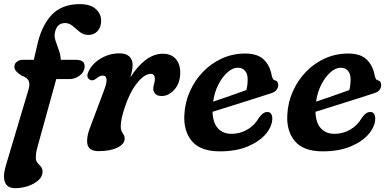

<svg xmlns="http://www.w3.org/2000/svg" viewBox="-29 -740 1932 954"><path d="M42.5 -408Q42.5 -423.5 54.8 -433.2Q67 -443 87.5 -443H139L154 -507Q174.5 -607.5 225.5 -663.5Q276.5 -719.5 367 -719.5Q421 -719.5 447.2 -695Q473.5 -670.5 473.5 -637.5Q473.5 -605 456 -585.8Q438.5 -566.5 410.5 -566.5Q386 -566.5 367.5 -581.2Q349 -596 332 -610.8Q315 -625.5 294.5 -625.5Q254 -625.5 244 -579Q239.5 -560.5 246.8 -538.2Q254 -516 263 -491.8Q272 -467.5 273 -443H343.5Q366.5 -443 379 -436Q391.5 -429 391.5 -410.5Q391.5 -384.5 368.5 -365.8Q345.5 -347 315.5 -347H250.5L155 -1.5Q151.5 12 150.2 23.2Q149 34.5 149 44Q149 59 157.2 68.5Q165.5 78 174 87.8Q182.5 97.5 182.5 113.5Q182.5 136.5 162.5 155Q142.5 173.5 111.2 184.2Q80 195 46.5 195Q7 195 -4.5 165Q-16 135 1 79.5L112.5 -294.5Q121 -323.5 112.8 -339.5Q104.5 -355.5 79 -364Q62 -374.5 52.2 -385Q42.5 -395.5 42.5 -408Z M426.5 -341Q417 -342 409.2 -351.2Q401.5 -360.5 408 -378Q417 -403 439.5 -425Q462 -447 494.5 -461Q527 -475 565 -475Q597.5 -475 613.8 -459.2Q630 -443.5 630 -417Q630 -404.5 627 -388.8Q624 -373 619 -355.5Q653 -410.5 694.2 -441.8Q735.5 -473 780 -473Q821 -473 843.8 -447.8Q866.5 -422.5 866.5 -379.5Q866.5 -327.5 838 -295.2Q809.5 -263 774.5 -263Q751 -263 741.8 -274.8Q732.5 -286.5 732.5 -298Q732.5 -310 736.5 -321.8Q740.5 -333.5 740.5 -348Q740.5 -373 720.5 -373Q689.5 -373 653.8 -329.5Q618 -286 593.5 -214Q580.5 -176.5 575.8 -153.2Q571 -130 571 -110.5Q571 -91.5 580.8 -78.2Q590.5 -65 590.5 -51.5Q590.5 -24 554.2 -6.5Q518 11 461.5 11Q412 11 405.2 -24.2Q398.5 -59.5 424 -121L487.5 -290Q516.5 -364.5 481 -364.5Q468 -364.5 453.5 -353Q447 -347.5 440 -343.8Q433 -340 426.5 -341Z M1324 -152Q1324 -113.5 1293 -75.8Q1262 -38 1203.5 -13Q1145 12 1063 12Q968 12 925.2 -38Q882.5 -88 887 -169.5Q890 -231 914.5 -286Q939 -341 979.8 -383.2Q1020.5 -425.5 1074.2 -449.8Q1128 -474 1189.5 -474Q1252 -474 1282.8 -443Q1313.5 -412 1321.5 -363Q1323.5 -355 1327 -348.5Q1330.5 -342 1336 -341Q1353.5 -338 1353.5 -317.5Q1353.5 -303.5 1344.2 -292.2Q1335 -281 1311.5 -274.5Q1274.5 -262.5 1223 -246.2Q1171.5 -230 1119.2 -213.5Q1067 -197 1027 -184.5Q1029 -129 1054.2 -102Q1079.5 -75 1121.5 -75Q1163.5 -75 1199.8 -96Q1236 -117 1258 -155.5Q1270 -171 1279 -177.2Q1288 -183.5 1300 -183.5Q1312.5 -183.5 1318.2 -174Q1324 -164.5 1324 -152ZM1152 -403.5Q1127.5 -403.5 1101.8 -381Q1076 -358.5 1056.2 -320.2Q1036.5 -282 1030 -235Q1068.5 -248 1114.2 -263.8Q1160 -279.5 1195 -292.5Q1201.5 -314.5 1201.5 -346.5Q1201.5 -373 1188.5 -388.2Q1175.5 -403.5 1152 -403.5Z M1835.5 -152Q1835.5 -113.5 1804.5 -75.8Q1773.5 -38 1715 -13Q1656.5 12 1574.5 12Q1479.5 12 1436.8 -38Q1394 -88 1398.5 -169.5Q1401.5 -231 1426 -286Q1450.5 -341 1491.2 -383.2Q1532 -425.5 1585.8 -449.8Q1639.5 -474 1701 -474Q1763.5 -474 1794.2 -443Q1825 -412 1833 -363Q1835 -355 1838.5 -348.5Q1842 -342 1847.5 -341Q1865 -338 1865 -317.5Q1865 -303.5 1855.8 -292.2Q1846.5 -281 1823 -274.5Q1786 -262.5 1734.5 -246.2Q1683 -230 1630.8 -213.5Q1578.5 -197 1538.5 -184.5Q1540.5 -129 1565.8 -102Q1591 -75 1633 -75Q1675 -75 1711.2 -96Q1747.5 -117 1769.5 -155.5Q1781.5 -171 1790.5 -177.2Q1799.5 -183.5 1811.5 -183.5Q1824 -183.5 1829.8 -174Q1835.5 -164.5 1835.5 -152ZM1663.5 -403.5Q1639 -403.5 1613.2 -381Q1587.5 -358.5 1567.8 -320.2Q1548 -282 1541.5 -235Q1580 -248 1625.8 -263.8Q1671.5 -279.5 1706.5 -292.5Q1713 -314.5 1713 -346.5Q1713 -373 1700 -388.2Q1687 -403.5 1663.5 -403.5Z"/></svg>

Font: Fraunces 9pt S100 SemiBold
Style: Italic
Weight: 600
Italic angle: -16°
Version: Version 1.000; ttfautohint (v1.8.3)